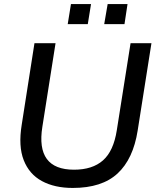

<svg xmlns="http://www.w3.org/2000/svg" viewBox="-20 -918 772 947"><path d="M339 9Q249 9 186.5 -25Q124 -59 97 -128Q70 -197 87 -302L150 -705H254L189 -293Q155 -81 345 -81Q436 -81 488 -127Q540 -173 556 -275L624 -705H727L659 -274Q637 -134 560 -62.5Q483 9 339 9ZM494 -799 511 -898H609L594 -799ZM314 -799 330 -898H429L413 -799Z"/></svg>

Font: Nunito Sans SemiBold
Style: Italic
Weight: 600
Italic angle: -9°
Designer: Vernon Adams
Foundry: Vernon Adams
Version: Version 3.006; ttfautohint (v1.8.3)